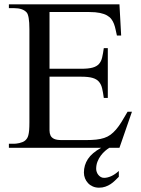

<svg xmlns="http://www.w3.org/2000/svg" viewBox="-20 -682 651 886"><path d="M531.2 0H21V-18.6H43.9Q48.3 -18.6 54.9 -19.3Q61.5 -20 69.1 -21.7Q76.7 -23.4 84 -26.4Q91.3 -29.3 96.2 -33.7Q101.1 -38.1 104.7 -43.5Q108.4 -48.8 110.8 -58.1Q113.3 -67.4 114.5 -81.5Q115.7 -95.7 115.7 -117.7V-547.4Q115.7 -579.6 112.3 -598.9Q108.9 -618.2 103 -624.5Q85.4 -644.5 43.9 -644.5H21V-662.1H531.2L539.1 -518.1H519.5Q516.1 -532.2 513.4 -545.7Q510.7 -559.1 506.1 -571.3Q501.5 -583.5 494.1 -593.5Q486.8 -603.5 473.9 -610.8Q460.9 -618.2 441.2 -622.3Q421.4 -626.5 392.1 -626.5H208.5V-364.7H354.5Q388.2 -364.7 407.5 -370.1Q426.8 -375.5 437 -387.2Q447.3 -398.9 451.4 -417Q455.6 -435.1 459 -460H477.5V-230H459Q455.6 -255.9 451.2 -274.4Q446.8 -293 436.5 -304.9Q426.3 -316.9 407.2 -322.5Q388.2 -328.1 354.5 -328.1H208.5V-80.1Q208.5 -66.9 213.1 -56.9Q217.8 -46.9 229.5 -41.3Q241.2 -35.6 264.6 -35.6H376.5Q403.3 -35.6 423.8 -37.8Q444.3 -40 460.7 -45.4Q477.1 -50.8 490 -60.3Q502.9 -69.8 515.4 -84.2Q527.8 -98.6 540.5 -118.9Q553.2 -139.2 568.8 -166.5H588.9ZM528.3 133.8Q520 142.1 510.7 151.1Q501.5 160.2 490.5 167.5Q479.5 174.8 466.3 179.4Q453.1 184.1 437 184.1Q421.4 184.1 408.4 178.5Q395.5 172.9 386.5 163.3Q377.4 153.8 372.3 141.1Q367.2 128.4 367.2 114.3Q367.2 80.1 385.7 51.8Q404.3 23.4 446.8 0H484.4Q475.6 5.4 465.1 14.4Q454.6 23.4 445.3 35.9Q436 48.3 429.9 63.7Q423.8 79.1 423.8 97.2Q423.8 104 426.3 111.3Q428.7 118.7 433.6 124.8Q438.5 130.9 445.1 134.8Q451.7 138.7 460.4 138.7Q475.6 138.7 493.2 130.9Q510.7 123 528.3 106.9Z"/></svg>

Font: Doulos SIL Eur
Style: Regular
Weight: 400
Designer: Walt Agee, Victor Gaultney, Peter Martin, Debbi Hosken, Becca Hirsbrunner
Foundry: SIL International
Version: Version 5.000